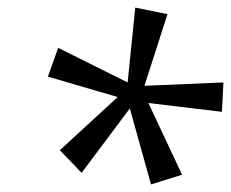

<svg xmlns="http://www.w3.org/2000/svg" viewBox="-20 -783 603 501"><path d="M356.9 -559.1 563 -567.9 559.1 -491.2 367.2 -514.2 455.1 -327.1 374 -301.8 318.8 -500 192.9 -332 136.2 -391.1 287.1 -529.8 105 -583 131.8 -658.2 313 -567.9 333 -763.2 417 -746.1Z"/></svg>

Font: Open Sans Hebrew
Style: Italic
Weight: 400
Italic angle: -12°
Foundry: Ascender Corporation, Yanek Iontef
Version: Version 2.001;PS 002.001;hotconv 1.0.70;makeotf.lib2.5.58329